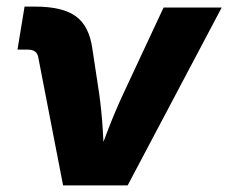

<svg xmlns="http://www.w3.org/2000/svg" viewBox="-20 -564 694 584"><path d="M171.9 0 96.2 -390.6Q93.8 -402.3 85.9 -407.7Q78.1 -413.1 64 -413.1H33.2L54.7 -543.9H87.4Q170.9 -543.9 211.4 -513.9Q252 -483.9 261.2 -414.1L281.7 -278.8Q289.1 -225.6 292.5 -170.7Q295.9 -115.7 298.3 -55.7H265.6Q288.1 -116.2 309.1 -170.7Q330.1 -225.1 355 -278.8L477.5 -541H654.3L368.2 0Z"/></svg>

Font: Inter 17pt ExtraBold
Style: Italic
Weight: 800
Italic angle: -9.3988°
Version: Version 4.001;git-66647c0bb